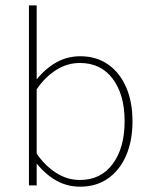

<svg xmlns="http://www.w3.org/2000/svg" viewBox="-20 -701 567 726"><path d="M118.7 0V-91.8V-680.7H89.4V0ZM481 -242.2Q481 -316.4 456.8 -371.6Q432.6 -426.8 388.4 -457.5Q344.2 -488.3 283.2 -488.3Q228.5 -488.3 183.1 -459.2Q137.7 -430.2 103.5 -380.4L119.1 -363.8Q149.4 -408.7 191.4 -435.8Q233.4 -462.9 282.2 -462.9Q361.3 -462.9 406.2 -403.1Q451.2 -343.3 451.2 -242.7Q451.2 -141.6 406.2 -81.1Q361.3 -20.5 282.2 -20.5Q233.4 -20.5 191.4 -47.9Q149.4 -75.2 119.1 -119.6L103.5 -103Q137.7 -53.2 182.9 -24.2Q228 4.9 282.7 4.9Q343.8 4.9 388.2 -26.1Q432.6 -57.1 456.8 -112.8Q481 -168.5 481 -242.2Z"/></svg>

Font: Estedad VF
Style: Regular
Weight: 100
Designer: Amin Abedi
Version: Version 7.3